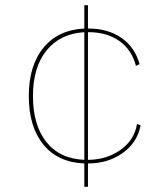

<svg xmlns="http://www.w3.org/2000/svg" viewBox="-20 -620 640 740"><path d="M522 -137Q509 -70 452.5 -30Q396 10 319 10V100H305V10Q203 6 147 -63Q91 -132 91 -250Q91 -367 147.5 -436Q204 -505 305 -510V-600H319V-510H321Q396 -510 448 -474Q500 -438 518 -373L504 -366Q488 -428 440 -462Q392 -496 321 -496H319V-4Q390 -4 444 -42Q498 -80 508 -142ZM107 -250Q107 -138 158.5 -73Q210 -8 305 -4V-496Q211 -490 159 -425Q107 -360 107 -250Z"/></svg>

Font: Elaine Sans Thin
Style: Regular
Weight: 250
Designer: Wei Huang
Foundry: Wei Huang
Version: Version 2.001;December 24, 2019;FontCreator 12.0.0.2547 64-b